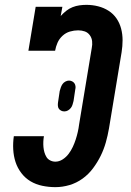

<svg xmlns="http://www.w3.org/2000/svg" viewBox="-20 -763 540 791"><path d="M208 8Q181 8 154.5 2.5Q128 -3 106 -16Q84 -29 68 -50Q52 -71 44 -95.5Q36 -120 34.5 -147.5Q33 -175 37 -202H161Q159 -191 158.5 -179.5Q158 -168 159 -157Q160 -146 163 -135.5Q166 -125 171.5 -116Q177 -107 187 -102Q197 -97 208 -97Q224 -97 238.5 -106.5Q253 -116 263 -129.5Q273 -143 280 -158Q287 -173 292 -188.5Q297 -204 300.5 -219.5Q304 -235 306 -251L358 -565Q361 -579 359.5 -593Q358 -607 350 -618Q342 -629 329.5 -633.5Q317 -638 302 -638Q285 -638 268 -633Q251 -628 237.5 -615.5Q224 -603 217 -587Q210 -571 207 -554H97L127 -735H237L230 -697Q241 -709 253 -718.5Q265 -728 279 -733.5Q293 -739 307.5 -741Q322 -743 336 -743Q361 -743 384.5 -737Q408 -731 427.5 -718.5Q447 -706 460 -687Q473 -668 479 -645Q485 -622 485 -597.5Q485 -573 481 -548L429 -234Q424 -205 416 -176.5Q408 -148 395 -121.5Q382 -95 363.5 -70Q345 -45 320 -27Q295 -9 266 -0.5Q237 8 208 8ZM245 -304Q238 -304 232 -307Q226 -310 222.5 -315Q219 -320 218.5 -327Q218 -334 219 -341L226 -388Q228 -395 230.5 -402.5Q233 -410 237.5 -416.5Q242 -423 249.5 -427Q257 -431 264 -431Q271 -431 277 -428Q283 -425 286.5 -420Q290 -415 291 -408Q292 -401 290 -394L283 -347Q281 -340 279 -332.5Q277 -325 272 -318.5Q267 -312 260 -308Q253 -304 245 -304Z"/></svg>

Font: Iosevka Slab Extrabold Oblique
Style: Regular
Weight: 800
Italic angle: -9°
Monospace: yes
Designer: Belleve Invis
Foundry: Belleve Invis
Version: Version 11.1.1; ttfautohint (v1.8.3)